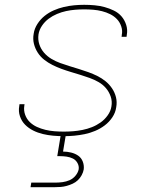

<svg xmlns="http://www.w3.org/2000/svg" viewBox="-20 -558 640 798"><path d="M245 8Q223 8 201 6Q179 4 158 -1Q137 -6 118 -15.5Q99 -25 84.5 -39.5Q70 -54 63 -74.5Q56 -95 60 -117Q60 -119 60.5 -121Q61 -123 61 -125H82Q82 -123 81.5 -121.5Q81 -120 81 -118Q78 -99 84.5 -81Q91 -63 104 -50.5Q117 -38 133.5 -30.5Q150 -23 168.5 -18.5Q187 -14 206.5 -12.5Q226 -11 245 -11Q264 -11 283.5 -12.5Q303 -14 323 -18Q343 -22 362 -29.5Q381 -37 398 -49Q415 -61 427.5 -78.5Q440 -96 443 -115Q447 -137 440 -157Q433 -177 420 -192Q407 -207 389.5 -217Q372 -227 352.5 -234Q333 -241 313.5 -247Q294 -253 274 -259Q254 -265 235 -272Q216 -279 198 -288Q180 -297 164 -309.5Q148 -322 137 -339Q126 -356 121 -376Q116 -396 120 -418Q123 -439 135.5 -458.5Q148 -478 165.5 -492Q183 -506 203.5 -515Q224 -524 245.5 -529Q267 -534 288 -536Q309 -538 330 -538Q352 -538 373.5 -536Q395 -534 415 -528.5Q435 -523 453.5 -514Q472 -505 485 -490Q498 -475 504.5 -454.5Q511 -434 507 -413Q507 -411 506.5 -409Q506 -407 506 -405H485Q486 -407 486 -408.5Q486 -410 486 -412Q490 -430 484 -448Q478 -466 466 -478.5Q454 -491 438 -499Q422 -507 404 -511.5Q386 -516 367.5 -517.5Q349 -519 330 -519Q311 -519 292.5 -517.5Q274 -516 255 -512Q236 -508 217 -500Q198 -492 182 -480Q166 -468 154.5 -451Q143 -434 140 -415Q137 -393 143.5 -373.5Q150 -354 163 -339Q176 -324 193.5 -313.5Q211 -303 230.5 -296Q250 -289 269.5 -283Q289 -277 308.5 -271Q328 -265 347.5 -258Q367 -251 385 -242Q403 -233 418.5 -220.5Q434 -208 445.5 -191Q457 -174 462 -154Q467 -134 463 -112Q460 -90 447 -70.5Q434 -51 415.5 -37Q397 -23 375.5 -14Q354 -5 332 -0.5Q310 4 288.5 6Q267 8 245 8ZM107 220 110 201H210Q225 201 240 199Q255 197 269 191Q283 185 293.5 172.5Q304 160 307 146Q309 132 302 119.5Q295 107 283 101Q271 95 257 93Q243 91 229 91H218L233 0H254L242 72Q259 72 275.5 76Q292 80 305 89Q318 98 324 113.5Q330 129 328 146Q326 158 319.5 170Q313 182 303.5 191Q294 200 282 205.5Q270 211 257.5 214.5Q245 218 232.5 219Q220 220 207 220Z"/></svg>

Font: Iosevka Curly ThExObl
Style: Regular
Weight: 100
Width: 7
Italic angle: -9°
Monospace: yes
Designer: Belleve Invis
Foundry: Belleve Invis
Version: Version 11.1.0; ttfautohint (v1.8.3)